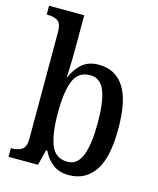

<svg xmlns="http://www.w3.org/2000/svg" viewBox="-115 -841 770 933"><g transform="rotate(15 270.0 -375.0)"><path d="M320 10Q271 10 239 -14.5Q207 -39 189 -78H183L163 0H15V-44H21Q48 -44 69 -56Q90 -68 90 -115V-649Q90 -693 69.5 -704.5Q49 -716 21 -716H15V-760H192V-578Q192 -561 191.5 -536Q191 -511 190 -487.5Q189 -464 188 -449H191Q210 -493 241.5 -519.5Q273 -546 324 -546Q407 -546 451 -479.5Q495 -413 495 -269Q495 -124 449 -57Q403 10 320 10ZM297 -51Q347 -51 369 -107.5Q391 -164 391 -271Q391 -380 369 -433Q347 -486 296 -486Q237 -486 214 -431.5Q191 -377 191 -270Q191 -164 213.5 -107.5Q236 -51 297 -51Z"/></g></svg>

Font: Noto Serif Armenian Condensed Medium
Style: Regular
Weight: 500
Width: 3
Designer: Monotype Design Team
Foundry: Monotype Imaging Inc.
Version: Version 2.008; ttfautohint (v1.8.4.7-5d5b)